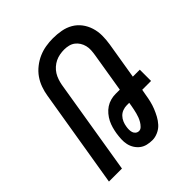

<svg xmlns="http://www.w3.org/2000/svg" viewBox="-206 -873 1012 1012"><g transform="rotate(-45 300.0 -367.5)"><path d="M346 8Q326 8 307.5 3.5Q289 -1 274.5 -12Q260 -23 250 -39Q240 -55 236 -73.5Q232 -92 233 -112Q234 -132 237 -152Q240 -170 245 -188Q250 -206 258.5 -223Q267 -240 280 -255.5Q293 -271 309 -281.5Q325 -292 343.5 -297Q362 -302 380 -302H412L448 -521Q451 -539 452 -556Q453 -573 449 -589Q445 -605 436.5 -618.5Q428 -632 415.5 -641.5Q403 -651 387 -655Q371 -659 354 -659Q338 -659 321 -656Q304 -653 288.5 -645.5Q273 -638 259.5 -626Q246 -614 237 -599.5Q228 -585 222.5 -568.5Q217 -552 214 -536L126 0H29L120 -550Q124 -576 133.5 -602.5Q143 -629 159 -652Q175 -675 198.5 -693.5Q222 -712 247.5 -723Q273 -734 300 -738.5Q327 -743 354 -743Q385 -743 415 -737.5Q445 -732 470 -717.5Q495 -703 512.5 -680Q530 -657 539 -628.5Q548 -600 548 -569.5Q548 -539 543 -508L509 -302H561V-218H495L489 -185Q486 -165 481 -144Q476 -123 468 -103Q460 -83 449.5 -63.5Q439 -44 424 -27.5Q409 -11 387.5 -1.5Q366 8 346 8ZM330 -76Q341 -76 350.5 -85.5Q360 -95 366.5 -106Q373 -117 377.5 -128.5Q382 -140 385 -152Q388 -164 390.5 -175.5Q393 -187 395 -199L398 -218H380Q365 -218 350 -212.5Q335 -207 324 -195.5Q313 -184 307 -169.5Q301 -155 299 -141Q297 -130 297 -119Q297 -108 300 -98.5Q303 -89 311 -82.5Q319 -76 330 -76Z"/></g></svg>

Font: Iosevka Medium Extended
Style: Italic
Weight: 500
Width: 7
Italic angle: -9°
Monospace: yes
Designer: Belleve Invis
Foundry: Belleve Invis
Version: Version 32.5.0; ttfautohint (v1.8.4)